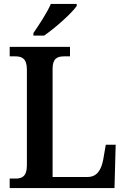

<svg xmlns="http://www.w3.org/2000/svg" viewBox="-20 -951 638 971"><path d="M149 -784V-771H203C259 -809 345 -886 368 -921V-931H237C218 -886 177 -825 149 -784ZM29 0H559L565 -219H515L502 -144C492 -91 470 -56 423 -56H246V-603C246 -656 270 -666 305 -666H334V-714H29V-666H57C90 -666 116 -656 116 -599V-114C116 -58 90 -48 59 -48H29Z"/></svg>

Font: Noto Serif Armenian SemiCondensed SemiBold
Style: Regular
Weight: 600
Width: 4
Designer: Monotype Design Team
Foundry: Monotype Imaging Inc.
Version: Version 2.008